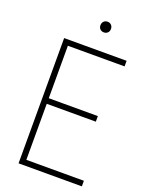

<svg xmlns="http://www.w3.org/2000/svg" viewBox="-167 -987 806 1066"><g transform="rotate(20 236.5 -454.0)"><path d="M82 0V-740H451V-707H116V-397H406V-364H116V-33H456V0ZM278 -845Q264.5 -845 255.8 -853.5Q247 -862 247 -876Q247 -890.5 255.8 -899.2Q264.5 -908 278 -908Q291.5 -908 300.2 -899.2Q309 -890.5 309 -876Q309 -862 300.2 -853.5Q291.5 -845 278 -845Z"/></g></svg>

Font: Encode Sans Condensed Thin
Style: Regular
Weight: 100
Width: 3
Designer: Multiple Designers
Foundry: Impallari Type
Version: Version 3.000; ttfautohint (v1.8.3) -l 8 -r 50 -G 200 -x 14 